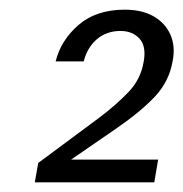

<svg xmlns="http://www.w3.org/2000/svg" viewBox="-20 -729 379 397"><path d="M52 -352 59 -392 187 -487Q220 -512 245.5 -538.5Q271 -565 277 -601Q283 -633 268.5 -649Q254 -665 229 -665Q201 -665 181 -648.5Q161 -632 153 -602H95Q106 -646 142.5 -677.5Q179 -709 238 -709Q274 -709 298 -695Q322 -681 332.5 -657Q343 -633 337 -603Q330 -561 300.5 -529.5Q271 -498 220 -463L127 -399H307L299 -352Z"/></svg>

Font: DM Sans 24pt Light
Style: Italic
Weight: 300
Italic angle: -10°
Designer: Colophon Foundry, Jonny Pinhorn
Foundry: Colophon Foundry
Version: Version 4.004;gftools[0.9.30]